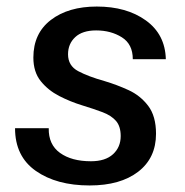

<svg xmlns="http://www.w3.org/2000/svg" viewBox="-20 -557 566 587"><path d="M254 10Q153 10 89.5 -34.5Q26 -79 26 -165H129Q128 -115 163.5 -89.5Q199 -64 258 -64Q302 -64 325.5 -85.5Q349 -107 349 -141Q349 -171 334.5 -187.5Q320 -204 293.5 -214Q267 -224 231 -235Q195 -246 161 -263.5Q127 -281 104.5 -309Q82 -337 82 -381Q82 -455 135.5 -496Q189 -537 276 -537Q367 -537 426 -494.5Q485 -452 487 -376H386Q386 -422 352.5 -443Q319 -464 274 -464Q232 -464 210 -443.5Q188 -423 188 -391Q188 -356 219 -339.5Q250 -323 300 -309Q337 -298 373 -281.5Q409 -265 433 -233.5Q457 -202 457 -148Q457 -74 402.5 -32Q348 10 254 10Z"/></svg>

Font: Hubot Sans Medium
Style: Italic
Weight: 500
Italic angle: -10°
Designer: Deni Anggara
Foundry: GitHub
Version: Version 1.001; ttfautohint (v1.8.4.7-5d5b);gftools[0.9.31]